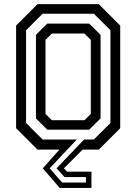

<svg xmlns="http://www.w3.org/2000/svg" viewBox="-20 -720 656 924"><path d="M229.5 -141.5H386.5L417 -172V-528L386.5 -558.5H229.5L199 -528V-172ZM185 -48.5H431.5L511.5 -128V-574.5L431.5 -654H185L105.5 -574.5V-128ZM207.5 -96 153 -150V-552.5L207.5 -606.5H409L464 -552.5V-150L409 -96ZM349.5 -48.5 219 90 279 158.5H393.5V132H290.5L252 90L384.5 -48.5ZM455.5 -700 558.5 -597V-103L455.5 0H377.5L287.5 90L302.5 106H420V184.5H267.5L186 90L266 0H160.5L57.5 -103V-597L160.5 -700Z"/></svg>

Font: Tourney Thin Medium
Style: Regular
Weight: 500
Version: Version 1.015